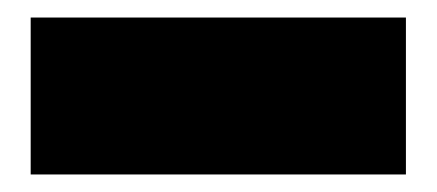

<svg xmlns="http://www.w3.org/2000/svg" viewBox="-20 -20 498 219"><path d="M15 0H443V179H15Z"/></svg>

Font: Readiness Black
Style: Regular
Weight: 900
Designer: Katatrad Team
Foundry: CadsonDemak
Version: Version 1.00;April 23, 2019;FontCreator 11.5.0.2425 64-bit; 